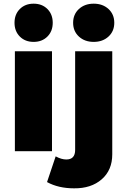

<svg xmlns="http://www.w3.org/2000/svg" viewBox="-20 -823 699 1045"><path d="M88 -624Q59 -653 59 -699Q59 -745 88 -774Q117 -803 163 -803Q209 -803 238 -774Q267 -745 267 -699Q267 -653 238 -624Q209 -595 163 -595Q117 -595 88 -624ZM61 0V-544H263V0ZM236 168 283 28Q314 45 341 45Q389 45 389 -7V-544H591V17Q591 103 533.5 153Q476 203 383 202Q298 202 236 168ZM409.5 -624Q378 -653 378 -699Q378 -745 409.5 -774Q441 -803 490 -803Q539 -803 570.5 -774Q602 -745 602 -699Q602 -653 570.5 -624Q539 -595 490 -595Q441 -595 409.5 -624Z"/></svg>

Font: Trueno
Style: ExBd
Weight: 800
Designer: Julieta Ulanovsky
Foundry: Julieta Ulanovsky
Version: Version 3.001b